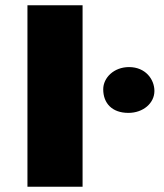

<svg xmlns="http://www.w3.org/2000/svg" viewBox="-20 -711 623 731"><path d="M84.5 0H294.4V-690.9H84.5ZM373 -371.1C373 -317.9 406.7 -281.2 468.8 -281.2C525.4 -281.2 567.9 -318.4 567.9 -364.7C567.9 -408.7 534.2 -455.6 471.2 -455.6C413.6 -455.6 373 -415 373 -371.1Z"/></svg>

Font: Limelight
Style: Regular
Weight: 400
Designer: Nicole Fally
Foundry: Nicole Fally
Version: Version 1.002